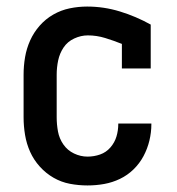

<svg xmlns="http://www.w3.org/2000/svg" viewBox="-20 -558 540 586"><path d="M247 8Q220 8 193.5 3Q167 -2 143.5 -15.5Q120 -29 101.5 -49.5Q83 -70 72 -94.5Q61 -119 56.5 -146Q52 -173 52 -200V-330Q52 -357 56.5 -383.5Q61 -410 72 -434.5Q83 -459 101 -479.5Q119 -500 142.5 -513.5Q166 -527 192.5 -532.5Q219 -538 246 -538Q297 -538 346 -523Q395 -508 440 -483V-349H352V-424Q327 -434 301 -442Q275 -450 248 -450Q227 -450 206.5 -440.5Q186 -431 174 -413Q162 -395 157.5 -373.5Q153 -352 153 -330V-200Q153 -178 157 -156.5Q161 -135 173.5 -117Q186 -99 206 -89.5Q226 -80 247 -80Q267 -80 285.5 -86.5Q304 -93 317 -108Q330 -123 335.5 -141.5Q341 -160 341 -180Q341 -180 341 -180.5Q341 -181 341 -181H442Q442 -180 442 -179.5Q442 -179 442 -179Q442 -154 436 -129Q430 -104 418 -81.5Q406 -59 387.5 -41Q369 -23 346 -12Q323 -1 298 3.5Q273 8 247 8Z"/></svg>

Font: iosevka_custom_sans_ss08 SmBd
Style: Regular
Weight: 600
Designer: Belleve Invis
Foundry: Belleve Invis
Version: Version 10.3.0; ttfautohint (v1.8.3)